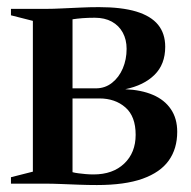

<svg xmlns="http://www.w3.org/2000/svg" viewBox="-20 -528 550 552"><path d="M258.5 4Q233.5 4 206.8 3Q180 2 155 1Q130 0 111 0H11.5V-18.5L74.5 -34.5V-468L11.5 -484V-502.5H112.5Q132.5 -502.5 158 -503.8Q183.5 -505 211 -506.2Q238.5 -507.5 264.5 -507.5Q329.5 -507.5 371.8 -494.8Q414 -482 434.5 -456.8Q455 -431.5 455 -393.5Q455 -343 424.2 -312.8Q393.5 -282.5 340 -271.5Q386.5 -269.5 419.8 -255.2Q453 -241 471.2 -214.2Q489.5 -187.5 489.5 -149Q489.5 -100.5 465.2 -66.5Q441 -32.5 390 -14.2Q339 4 258.5 4ZM249 -26.5Q304.5 -26.5 337.2 -57.8Q370 -89 370 -140.5Q370 -193.5 340.5 -219.2Q311 -245 265.5 -245H188.5V-33Q195.5 -31 205.2 -29.8Q215 -28.5 226.2 -27.5Q237.5 -26.5 249 -26.5ZM188.5 -274H255.5Q282 -274 302 -289.8Q322 -305.5 333 -331.2Q344 -357 344 -387.5Q344 -414 333 -434.2Q322 -454.5 301.5 -465.8Q281 -477 252.5 -477Q234 -477 217.5 -475.8Q201 -474.5 188.5 -472.5Z"/></svg>

Font: Merriweather 144pt SemiBold
Style: Regular
Weight: 600
Version: Version 2.100